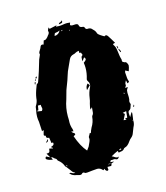

<svg xmlns="http://www.w3.org/2000/svg" viewBox="-125 -868 906 1051"><g transform="rotate(-15 328.5 -342.5)"><path d="M358.9 -367.7V-371.6Q358.9 -389.6 371.1 -401.9Q373 -399.9 380.9 -390.1ZM559.1 -145 554.7 -143.1 555.7 -140.6ZM552.7 -294.9 551.3 -301.8Q550.8 -301.8 549.8 -301.5Q548.8 -301.3 548.3 -300.8L548.8 -295.4ZM146.5 6.8 147.9 4.9Q147 1.5 144 1.5L139.6 2.9Q141.6 3.9 143.3 5.4Q145 6.8 146.5 6.8ZM348.1 -706.5 353.5 -709 352.5 -711.4Q352.1 -711.4 350.6 -711.2Q349.1 -710.9 348.6 -708ZM307.1 -715.3 314 -718.8 312.5 -721.7 305.7 -717.8ZM445.8 -3.4 457 -6.8 455.1 -11.7 444.3 -7.3ZM264.2 -699.7Q288.1 -700.2 298.3 -722.2Q295.9 -721.7 293.5 -720.2Q287.6 -717.3 282.2 -716.8Q270 -715.8 268.1 -711.7Q266.1 -707.5 264.2 -699.7ZM526.4 -155.3 519 -162.6 532.7 -165.5 536.1 -201.2 515.6 -196.8 525.4 -188 509.8 -156.7ZM90.3 -321.3Q95.7 -326.7 96.2 -332.5Q96.2 -337.9 94.7 -342.5Q93.3 -347.2 93.3 -351.1L93.8 -355.5H77.6L73.2 -330.1Q71.8 -329.6 70.1 -329.6Q68.4 -329.6 66.4 -329.1V-325.2ZM273.9 -47.9Q282.2 -58.1 287.6 -66.9Q302.7 -96.7 302.7 -106.9L301.8 -114.3Q301.8 -116.7 303 -119.6Q304.2 -122.6 307.1 -126.5Q310.1 -130.4 311 -135.7L314.9 -135.3Q320.3 -135.3 321.3 -143.1Q321.8 -147 324.2 -150.9Q326.2 -157.2 329.6 -163.1Q346.2 -189 348.6 -220.2Q349.1 -223.1 351.1 -225.6Q351.6 -226.1 352.3 -227.3Q353 -228.5 354.5 -230Q358.9 -235.4 359.9 -261.7L360.4 -266.6L358.4 -270L351.6 -259.3Q349.6 -264.6 349.6 -269Q349.6 -270.5 354.5 -291.5Q359.9 -307.6 361.8 -323.7Q365.7 -353 378.9 -378.4Q382.8 -387.2 382.8 -394.5Q382.8 -404.8 376.5 -413.1Q372.6 -418.5 372.6 -422.9Q372.6 -425.3 373.5 -427.7Q382.8 -457.5 382.8 -487.3Q382.8 -502 380.4 -517.1Q396 -527.3 396 -534.2Q396 -538.6 389.6 -545.4L376 -526.4Q375.5 -529.3 375.5 -535.6Q375.5 -542 376.5 -548.3Q377.4 -554.7 385.3 -560.1Q382.3 -569.8 379.9 -574.7H371.1V-578.1Q370.6 -582.5 370.6 -587.4L365.7 -586.4Q358.4 -585.4 350.6 -581.1Q344.7 -577.1 338.4 -576.2Q319.3 -571.8 312 -554.7Q307.6 -545.9 303.5 -536.1Q299.3 -526.4 294.4 -516.1Q283.2 -494.1 276.4 -470.2Q270.5 -449.7 258.8 -420.4L255.4 -411.6Q250 -399.4 244.1 -376Q240.7 -361.8 236.3 -348.1Q220.2 -303.2 220.2 -256.3L220.7 -241.2V-234.4L220.2 -221.7Q220.2 -201.2 227.5 -181.6Q228.5 -178.7 228.5 -175.3V-173.3Q228.5 -170.9 229 -168.9Q225.6 -169.4 222.9 -170.2Q220.2 -170.9 217.8 -171.4Q218.3 -165 226.1 -161.1Q233.9 -157.2 233.9 -152.3L233.4 -148.9Q227.5 -145 222.7 -142.6Q243.7 -82 273.9 -47.9ZM385.7 53.2H367.7V56.2ZM104 -499.5 104.5 -497.6Q104.5 -490.7 95.7 -489.3V-489.7ZM581.5 -541Q579.6 -549.3 576.7 -559.1Q584 -555.2 584 -550.8Q584 -547.9 581.5 -541ZM582.5 -211.9 580.1 -213.4 584 -224.1 586.4 -223.6Q586.4 -222.7 586.4 -220.9Q586.4 -219.2 585.9 -217.3Q585.4 -215.3 584.2 -214.1Q583 -212.9 582.5 -211.9ZM93.8 -470.7 90.8 -473.1 93.8 -483.9 98.6 -481.9ZM68.4 -147.9H66.9L83 -164.6Q82 -147.9 68.4 -147.9ZM303.2 -755.4Q304.7 -762.2 313.2 -764.9Q321.8 -767.6 324.2 -772.9L324.7 -766.6Q324.7 -759.8 319.3 -758.1Q314 -756.3 303.2 -755.4ZM80.1 -48.8Q61 -50.3 48.3 -58.1Q43 -61 43 -65.4Q43 -69.8 48.3 -74.7L51.3 -73.2Q69.8 -64.9 73.2 -62.5ZM560.1 -145.5 560.5 -137.2Q560.5 -120.6 551.8 -105.5Q547.9 -96.7 544.9 -87.9L539.6 -74.2Q535.6 -62.5 525.4 -53.7Q517.1 -47.4 510.7 -38.1Q494.6 -13.7 478 -10.3Q473.6 -8.8 472.2 -7.3Q465.8 4.4 449.2 5.4Q443.4 6.3 438 7.8L435.1 -2.9Q430.7 -1.5 417 5.4Q410.2 8.8 402.8 13.2Q399.4 15.6 395.5 17.6Q402.8 20 408.4 24.2Q414.1 28.3 418 29.5Q421.9 30.8 423.8 30.8Q427.7 30.8 432.6 28.3Q428.2 40.5 419.9 40.5Q416.5 40.5 412.6 38.3Q408.7 36.1 404.8 36.1Q400.9 36.1 397.7 36.6Q394.5 37.1 392.1 37.1L387.2 36.6Q383.3 36.6 379.9 46.4L399.9 47.9Q397 51.3 389.2 52.7Q387.2 52.7 385.7 53.2L379.9 67.4H358.4V70.8L357.9 73.7Q357.9 75.2 358.6 76.9Q359.4 78.6 359.4 80.6Q359.4 86.9 352.5 87.9Q348.1 87.9 342.8 81.1Q341.3 80.1 341.3 76.2Q341.3 74.2 340.8 72.8Q339.4 74.2 337.2 75.4Q335 76.7 331.5 79.1Q319.3 63 300.8 63Q293.5 63 271.5 65.4L244.1 68.4H234.9Q230.5 67.9 226.6 64L223.6 63Q217.3 63 216.3 64.9Q211.4 71.3 205.6 71.3Q198.2 71.3 192.9 69.3L184.1 66.9Q160.2 63.5 148.9 49.3L147 46.9Q149.4 45.9 151.9 45.9Q156.2 45.9 162.4 49.6Q168.5 53.2 173.3 53.2Q176.8 53.2 180.2 51.3Q168.9 48.8 161.6 37.1Q159.2 33.2 156.7 30.3L141.1 10.3Q140.1 8.8 138.7 7.8Q135.7 5.4 134.8 2.9Q126.5 -20 107.4 -34.2Q103.5 -38.1 103.3 -38.3Q103 -38.6 103 -39.6Q101.1 -47.4 93.3 -50.8Q85.4 -56.2 83.5 -59.6Q83 -61 77.1 -62Q74.7 -62 73 -63Q71.3 -64 69.3 -64.9L54.7 -88.9Q67.4 -88.9 71 -92.8Q74.7 -96.7 75.7 -111.8Q80.1 -110.8 85.2 -110.1Q90.3 -109.4 96.2 -107.9L97.2 -109.9L94.2 -112.3L86.9 -117.7Q99.1 -121.6 102.5 -125Q106 -128.4 106 -132.8Q106 -135.7 105 -139.6L96.2 -137.7L91.3 -169.4L88.4 -169.9Q75.7 -170.9 75.7 -179.7L76.2 -185.1Q66.4 -186 66.4 -192.4Q66.4 -194.8 69.8 -206.1Q71.3 -209.5 72.3 -213.4Q72.3 -215.3 71.3 -218.3L63 -213.9L60.5 -258.8Q60.5 -264.6 60.1 -267.6Q57.1 -282.2 57.1 -297.4Q57.1 -315.4 61.5 -333.5Q63 -342.3 64 -351.6Q64.5 -354 65.9 -356Q78.6 -375.5 79.6 -397.5Q83 -422.9 97.2 -459Q100.6 -468.8 102.1 -470.2Q103.5 -471.7 105.7 -472.7Q107.9 -473.6 109.4 -474.9Q110.8 -476.1 119.1 -500.5Q131.8 -536.6 142.1 -573.2Q147.9 -597.7 159.2 -620.1Q159.2 -620.6 159.4 -620.8Q159.7 -621.1 160.6 -622.6Q160.6 -623 160.2 -623Q159.2 -626.5 159.2 -629.4Q159.2 -636.7 167 -647.5Q171.4 -653.8 173.8 -660.6Q177.2 -671.9 186 -671.9Q189.5 -671.9 193.8 -669.9L200.2 -691.4Q210.4 -691.4 216.3 -696.8Q225.6 -704.6 229 -711.4Q238.3 -720.7 238.3 -729Q238.3 -732.4 236.8 -735.8Q236.8 -740.2 240.2 -746.1L244.1 -753.9L248 -744.6L290 -753.9L284.2 -747.1Q293 -746.1 301.3 -746.1Q313.5 -746.1 325 -748.3Q336.4 -750.5 348.1 -750.5Q356.4 -750.5 365.2 -749L362.3 -741.2Q361.3 -739.3 361.3 -735.4Q364.3 -732.4 371.1 -731L382.8 -731.4L390.6 -731.9Q404.3 -731.9 406.2 -723.1Q407.7 -709.5 423.3 -708.5Q427.7 -708.5 431.2 -706.8Q434.6 -705.1 436 -699.7Q438.5 -690.9 448.7 -690.9L452.1 -691.4Q467.3 -691.4 475.1 -680.2L480 -675.3Q488.8 -667 492.2 -654.3Q494.1 -647 520.5 -631.3L527.8 -627.4Q531.7 -630.9 535.2 -630.9Q541 -630.9 545.9 -624.5Q560.1 -603 574.2 -578.1Q561.5 -576.2 561.5 -572.8Q561.5 -570.3 565.9 -564.5Q571.8 -555.2 573.7 -544.2Q575.7 -533.2 577.1 -522Q580.1 -496.6 582.5 -488.8Q585 -483.9 585 -478L584.5 -474.1Q584.5 -468.8 587.9 -466.3Q591.3 -463.9 595.7 -462.4Q596.2 -462.4 596.2 -461.9Q598.1 -461.4 600.1 -461.2Q602.1 -460.9 603.8 -460.4Q605.5 -460 606.9 -457Q614.3 -446.8 614.3 -439.5Q614.3 -431.6 606.4 -408.2L588.4 -417.5Q585.4 -410.2 585.4 -407.7Q587.4 -366.2 590.8 -360.8Q592.8 -357.4 592.8 -355Q592.8 -349.6 582.5 -346.2L578.6 -364.7Q572.8 -355 570.8 -347.7V-341.8L571.3 -338.9Q571.3 -334.5 563 -326.2Q568.8 -325.2 579.6 -325.2Q570.8 -315.9 569.8 -308.6Q568.8 -301.3 568.8 -295.4Q568.8 -291.5 569.3 -286.9Q569.8 -282.2 569.8 -271Q569.3 -267.6 569.3 -262.5Q569.3 -257.3 566.9 -251.5Q566.4 -249.5 566.4 -247.1Q566.4 -244.6 566.9 -242.7Q567.4 -240.7 567.6 -239.3Q567.9 -237.8 568.6 -236.1Q569.3 -234.4 569.8 -233.6Q570.3 -232.9 570.3 -231.9L569.8 -231Q565.4 -215.8 562.5 -209.5Q559.6 -203.1 550.8 -199.2Q548.3 -197.8 546.9 -189Q546.9 -174.3 549.3 -164.1Q552.2 -168.9 555.2 -174.8Q558.1 -180.7 562 -187L564.9 -186.5L565.4 -183.1L564.9 -176.3L562 -153.3L560.5 -145.5ZM581.5 -541Q590.3 -538.1 592.3 -526.9Q592.3 -524.9 593.3 -522.5L589.4 -521ZM104.5 -500.5 104 -503.4Q104 -509.3 110.8 -512.2L111.3 -508.3Q111.3 -501.5 104.5 -500.5ZM104 -499.5V-500H104.5ZM104.5 -500.5V-500L104 -500.5Z"/></g></svg>

Font: Pinzelan
Style: Regular
Weight: 400
Designer: GGBot
Version: 1.01